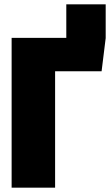

<svg xmlns="http://www.w3.org/2000/svg" viewBox="-20 -872 511 892"><path d="M288 -852H471V-695L452 -541H236V0H34V-696H288Z"/></svg>

Font: Fira Sans Condensed Black
Style: Regular
Weight: 900
Width: 3
Designer: Carrois Corporate & Edenspiekermann AG
Foundry: Carrois Corporate GbR & Edenspiekermann AG
Version: Version 4.203